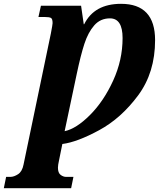

<svg xmlns="http://www.w3.org/2000/svg" viewBox="-87 -744 831 1004"><path d="M-55 181H-33Q-14 181 7.5 167Q29 153 36 117L179 -569Q188 -616 188 -623Q188 -646 179 -650.5Q170 -655 149 -655H114L127 -714H337L351 -617H353Q406 -724 546 -724Q724 -724 724 -534Q724 -365 635.5 -245.5Q547 -126 432 -63.5Q317 -1 239 9L222 93Q216 119 216 133Q216 160 230 170.5Q244 181 259 181H297L285 240H-67ZM554 -545Q554 -648 488 -648Q438 -648 406 -611.5Q374 -575 354.5 -515.5Q335 -456 314 -356L251 -58Q312 -71 383.5 -142.5Q455 -214 504.5 -322Q554 -430 554 -545Z"/></svg>

Font: Noto Serif NarrowBlack
Style: Italic
Weight: 900
Width: 4
Italic angle: -12°
Designer: Monotype Design Team
Foundry: Monotype Imaging Inc.
Version: Version 1.001